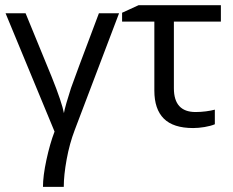

<svg xmlns="http://www.w3.org/2000/svg" viewBox="-20 -482 902 744"><path d="M227.1 242.2H146.5Q146.5 199.7 159.9 137.5Q173.3 75.2 191.4 27.8L1.5 -430.7H79.1L180.7 -183.1Q220.2 -84.5 228 -42.5H227.5Q229 -53.7 237.5 -83.5Q246.1 -113.3 255.1 -140.6Q264.2 -168 363.3 -430.7H441.4L269.5 22Q249.5 74.2 238.3 135.5Q227.1 196.8 227.1 242.2Z M835.9 -461.9V-398.4H653.8V-140.1Q653.8 -47.9 737.8 -47.9Q757.3 -47.9 777.8 -50.5Q798.3 -53.2 812.5 -57.1V-0.5Q796.4 6.3 772.5 10.3Q748.5 14.2 728.5 14.2Q651.4 14.2 614.7 -22.5Q578.1 -59.1 578.1 -130.9V-398.4H453.1V-432.6L517.1 -461.9Z"/></svg>

Font: XL-Viking
Style: Regular
Weight: 400
Foundry: Ascender Corporation
Version: Version 1.10 March 23, 2015